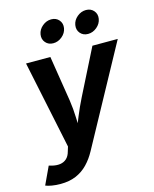

<svg xmlns="http://www.w3.org/2000/svg" viewBox="-157 -855 928 1155"><g transform="rotate(-15 307.0 -277.5)"><path d="M-18.2 193.3 33.5 82.8 50.5 87.4Q79.5 94.8 103 91.4Q126.5 87.9 142.8 72.9Q159.1 57.9 166.2 30.9L175.2 1.6L60.7 -545.9H212.1L257.1 -262.5Q265.1 -209.1 266.7 -155.3Q268.3 -101.6 272 -43.1H237.9Q260.9 -101.6 282.9 -155.6Q304.8 -209.6 331.4 -262.5L474.1 -545.9H631.9L299 64.4Q275.3 108.2 243.9 140.5Q212.6 172.8 171 190.4Q129.5 208 74.4 208Q46.3 208 21.4 203.8Q-3.5 199.6 -18.2 193.3ZM467.8 -621Q437.6 -621 419.7 -641.9Q401.9 -662.8 406.7 -692.3Q411.5 -721.8 436.4 -742.6Q461.3 -763.4 491.6 -763.4Q521.8 -763.4 539.7 -742.6Q557.6 -721.8 552.8 -692.3Q547.9 -662.8 523 -641.9Q498 -621 467.8 -621ZM251.4 -621Q221.2 -621 203.4 -641.9Q185.5 -662.8 190.3 -692.3Q195.2 -721.8 220.1 -742.6Q245 -763.4 275.2 -763.4Q305.5 -763.4 323.3 -742.6Q341.2 -721.8 336.4 -692.3Q331.6 -662.8 306.6 -641.9Q281.6 -621 251.4 -621Z"/></g></svg>

Font: Adwaita Sans
Style: Italic
Weight: 400
Italic angle: -9.39999°
Designer: Rasmus Andersson
Foundry: rsms
Version: Version 4.001;git-9221beed3